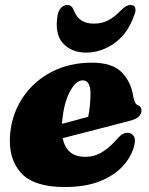

<svg xmlns="http://www.w3.org/2000/svg" viewBox="-20 -737 599 772"><path d="M519 -149Q508 -106.5 473.8 -69Q439.5 -31.5 381.5 -8.2Q323.5 15 239.5 15Q114.5 15 63 -43.5Q11.5 -102 21 -201Q29 -282 72.5 -346.2Q116 -410.5 187.2 -447.8Q258.5 -485 349.5 -485Q432 -485 469.8 -446Q507.5 -407 516 -348Q518 -336.5 522 -327.2Q526 -318 533 -315Q549 -308.5 549 -293Q549 -280.5 539.2 -269.5Q529.5 -258.5 503 -251.5Q474.5 -244 428 -232Q381.5 -220 329.2 -206.5Q277 -193 232 -181.5Q247.5 -106.5 322 -106.5Q360 -106.5 390 -125Q420 -143.5 445 -172Q461 -190.5 471.5 -197Q482 -203.5 494.5 -203Q509 -202.5 517.8 -189.8Q526.5 -177 519 -149ZM230 -250Q229.5 -244.5 229 -239Q256.5 -246.5 284.5 -253.8Q312.5 -261 334.5 -267.5Q338.5 -285.5 341 -308.8Q343.5 -332 344 -359Q344 -414 312.5 -414Q286 -414 261.8 -370.2Q237.5 -326.5 230 -250ZM357.5 -642Q390.5 -642 416.2 -655.8Q442 -669.5 467.5 -697Q488.5 -717 504.5 -717Q519 -717 523.2 -706.2Q527.5 -695.5 520.5 -678Q494.5 -602 440.8 -563.8Q387 -525.5 326.5 -525.5Q266.5 -525.5 232.5 -563.8Q198.5 -602 212 -678Q215.5 -695.5 226.2 -706.2Q237 -717 251 -717Q268.5 -717 276 -697Q287.5 -668 307.2 -655Q327 -642 357.5 -642Z"/></svg>

Font: Fraunces 9pt S000 Black
Style: Italic
Weight: 900
Italic angle: -16°
Version: Version 1.000; ttfautohint (v1.8.3)